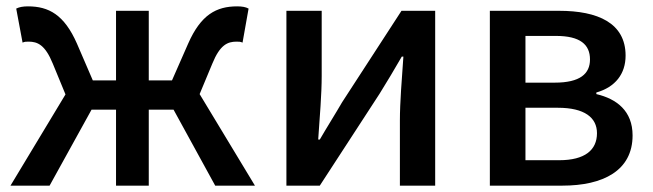

<svg xmlns="http://www.w3.org/2000/svg" viewBox="-20 -584 2053 604"><path d="M782 0 608 -288 648 -384C672 -443 696 -453 724 -453C732 -453 736 -453 743 -450L762 -557C753 -562 741 -564 726 -564C661 -564 612 -538 572 -447L521 -331H448V-550H345V-331H272L222 -447C182 -538 133 -564 68 -564C53 -564 41 -562 31 -557L51 -450C58 -453 62 -453 70 -453C98 -453 122 -443 146 -384L186 -287L13 0H136L268 -239H345V0H448V-239H526L657 0Z M881 -550V0H986L1174 -289C1194 -321 1224 -371 1244 -406H1249C1244 -334 1238 -262 1238 -205V0H1349V-550H1243L1056 -262C1037 -229 1005 -178 986 -145H981C986 -217 992 -288 992 -345V-550Z M1521 -550V0H1749C1877 0 1970 -47 1970 -158C1970 -235 1920 -273 1856 -288V-293C1916 -310 1948 -352 1948 -409C1948 -512 1860 -550 1739 -550ZM1725 -324H1633V-471H1729C1805 -471 1836 -444 1836 -397C1836 -352 1805 -324 1725 -324ZM1739 -80H1633V-245H1735C1819 -245 1858 -214 1858 -165C1858 -112 1820 -80 1739 -80Z"/></svg>

Font: Spoqa Han Sans Neo Medium
Style: Regular
Weight: 500
Designer: [Spoqa Han Sans Neo] Dong-huui Kim ___ Younghwa Kang ___ Yujin Lee ___ [Noto Sans] Ryoko NISHIZUKA ____ (kana & ideograp
Foundry: Spoqa (http://www.spoqa-han-sans.com)
Version: Version 1.100;hotconv 1.0.109;makeotfexe 2.5.65596